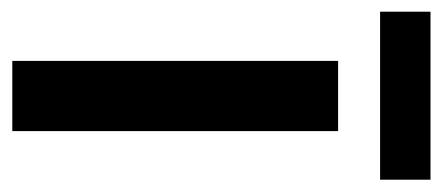

<svg xmlns="http://www.w3.org/2000/svg" viewBox="-246 -508 737 320"><g transform="rotate(90 123.0 -348.5)"><path d="M263 -697H-17V-613H263ZM182 0V-543H65V0Z"/></g></svg>

Font: Noto Sans Khmer Condensed SemiBold
Style: Regular
Weight: 600
Width: 3
Designer: Danh Hong and the Monotype Design Team
Foundry: Monotype Imaging Inc.
Version: Version 2.004